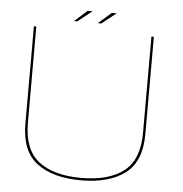

<svg xmlns="http://www.w3.org/2000/svg" viewBox="-54 -818 830 873"><g transform="rotate(5 361.0 -381.0)"><path d="M347.5 4.5Q219 4.5 146.2 -50.2Q73.5 -105 73.5 -230V-674.5H84.5V-235.5Q84.5 -113 152.8 -59.8Q221 -6.5 347.2 -6.5Q473.5 -6.5 541.8 -59.8Q610 -113 610 -235.5V-674.5H621V-230Q621 -105 548.2 -50.2Q475.5 4.5 347.5 4.5ZM361.5 -714 421 -766H443.5L377.5 -714ZM253 -714 311 -766H333.5L268 -714Z"/></g></svg>

Font: Anybody ExtraExpanded Thin
Style: Regular
Weight: 100
Width: 8
Designer: Tyler Finck
Foundry: Etcetera Type Company
Version: Version 1.010; ttfautohint (v1.8.3) -l 8 -r 50 -G 200 -x 14 